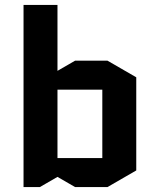

<svg xmlns="http://www.w3.org/2000/svg" viewBox="-20 -750 645 775"><path d="M283 -505H414L530 -438V-62L414 5H283L212 -36L141 5H75V-730H212V-464ZM212 -388V-112H393V-388Z"/></svg>

Font: Quantico
Style: Bold
Weight: 700
Designer: Matt Desmond
Foundry: MADtype
Version: Version 2.002